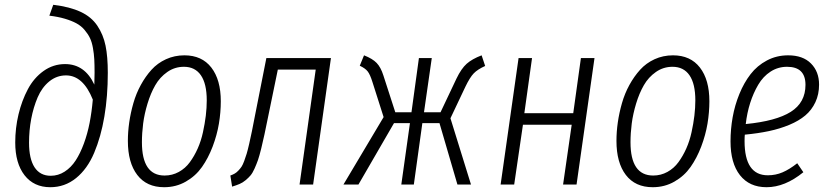

<svg xmlns="http://www.w3.org/2000/svg" viewBox="-20 -763 3428 794"><path d="M188 11.2Q120.1 11.2 81.5 -38.3Q43 -87.9 43 -173.8Q43 -233.4 56.6 -290.3Q70.3 -347.2 95.2 -394Q120.1 -440.9 160.2 -469.5Q200.2 -498 249 -498Q330.6 -498 370.1 -413.1Q370.1 -422.4 370.6 -438.7Q371.1 -455.1 371.1 -462.9Q371.1 -495.1 369.9 -517.6Q368.7 -540 364.3 -564.7Q359.9 -589.4 351.8 -606Q343.8 -622.6 329.8 -639.2Q315.9 -655.8 296.1 -666.5Q276.4 -677.2 248.5 -685.5Q220.7 -693.8 184.1 -698.2L200.2 -743.2Q268.6 -734.9 313.2 -714.1Q357.9 -693.4 382.6 -656.5Q407.2 -619.6 416.5 -574.2Q425.8 -528.8 425.8 -461.9Q425.8 -364.7 411.6 -281Q397.5 -197.3 369.4 -130.9Q341.3 -64.5 294.7 -26.6Q248 11.2 188 11.2ZM189.9 -36.1Q220.7 -36.1 247.3 -53.2Q273.9 -70.3 293 -99.6Q312 -128.9 326.9 -169.4Q341.8 -210 350.6 -255.1Q359.4 -300.3 363.8 -351.1Q323.7 -451.2 252.9 -451.2Q214.4 -451.2 183.8 -426.3Q153.3 -401.4 135.7 -360.4Q118.2 -319.3 109.1 -271.5Q100.1 -223.6 100.1 -172.9Q100.1 -106 123 -71Q146 -36.1 189.9 -36.1Z M658.7 11.2Q586.4 11.2 547.6 -39.6Q508.8 -90.3 508.8 -180.2Q508.8 -217.8 514.4 -256.8Q520 -295.9 531.5 -336.2Q543 -376.5 562.3 -411.6Q581.5 -446.8 606.4 -474.4Q631.3 -502 666.5 -518.1Q701.7 -534.2 742.7 -534.2Q814.9 -534.2 854 -483.6Q893.1 -433.1 893.1 -344.2Q893.1 -298.8 885.3 -251.7Q877.4 -204.6 859.4 -157Q841.3 -109.4 815.2 -72.3Q789.1 -35.2 748.5 -12Q708 11.2 658.7 11.2ZM660.6 -37.1Q692.4 -37.1 719.5 -52Q746.6 -66.9 765.1 -92.3Q783.7 -117.7 797.6 -148.9Q811.5 -180.2 819.3 -216.1Q827.1 -252 831.1 -284.7Q835 -317.4 835 -348.1Q835 -416.5 810.8 -451.7Q786.6 -486.8 740.7 -486.8Q702.6 -486.8 671.9 -465.3Q641.1 -443.8 622.1 -410.6Q603 -377.4 590.1 -334.7Q577.1 -292 572 -252.2Q566.9 -212.4 566.9 -174.8Q566.9 -37.1 660.6 -37.1Z M1348.6 -522.9 1274.9 0H1218.8L1285.6 -475.1H1128.9L1088.9 -280.8Q1079.6 -234.9 1073.7 -207.3Q1067.9 -179.7 1060.3 -148.9Q1052.7 -118.2 1046.9 -101.3Q1041 -84.5 1032.7 -65.9Q1024.4 -47.4 1016.1 -37.6Q1007.8 -27.8 995.8 -17.8Q983.9 -7.8 970.7 -2.2Q957.5 3.4 939.9 8.8L932.6 -37.1Q943.4 -41 950.9 -45.4Q958.5 -49.8 966.1 -57.9Q973.6 -65.9 978.8 -73.5Q983.9 -81.1 989.7 -96.7Q995.6 -112.3 1000 -127Q1004.4 -141.6 1010.5 -168.2Q1016.6 -194.8 1021.7 -220Q1026.9 -245.1 1034.7 -286.1L1081.5 -522.9Z M1971.7 -534.2 1986.3 -490.2Q1955.1 -476.1 1939.2 -459.7Q1923.3 -443.4 1904.3 -403.8L1842.8 -273.9L1927.7 0H1871.6L1797.4 -253.9H1726.6L1691.4 0H1639.6L1675.3 -253.9H1609.4L1462.4 0H1400.4L1566.4 -278.8L1520.5 -422.9Q1510.7 -454.6 1500.7 -467.5Q1490.7 -480.5 1467.8 -491.2L1485.4 -534.2Q1520.5 -520.5 1537.6 -502.7Q1554.7 -484.9 1565.4 -451.2L1614.7 -298.8H1681.6L1712.4 -522.9H1765.6L1733.4 -298.8H1801.8L1867.7 -438Q1887.7 -479.5 1909.9 -499.3Q1932.1 -519 1971.7 -534.2Z M2308.6 0 2344.2 -247.1H2142.6L2106.4 0H2050.3L2124.5 -522.9H2180.2L2148.4 -294.9H2350.6L2382.3 -522.9H2438.5L2364.3 0Z M2679.2 11.2Q2606.9 11.2 2568.1 -39.6Q2529.3 -90.3 2529.3 -180.2Q2529.3 -217.8 2534.9 -256.8Q2540.5 -295.9 2552 -336.2Q2563.5 -376.5 2582.8 -411.6Q2602.1 -446.8 2627 -474.4Q2651.9 -502 2687 -518.1Q2722.2 -534.2 2763.2 -534.2Q2835.4 -534.2 2874.5 -483.6Q2913.6 -433.1 2913.6 -344.2Q2913.6 -298.8 2905.8 -251.7Q2897.9 -204.6 2879.9 -157Q2861.8 -109.4 2835.7 -72.3Q2809.6 -35.2 2769 -12Q2728.5 11.2 2679.2 11.2ZM2681.2 -37.1Q2712.9 -37.1 2740 -52Q2767.1 -66.9 2785.6 -92.3Q2804.2 -117.7 2818.1 -148.9Q2832 -180.2 2839.8 -216.1Q2847.7 -252 2851.6 -284.7Q2855.5 -317.4 2855.5 -348.1Q2855.5 -416.5 2831.3 -451.7Q2807.1 -486.8 2761.2 -486.8Q2723.1 -486.8 2692.4 -465.3Q2661.6 -443.8 2642.6 -410.6Q2623.5 -377.4 2610.6 -334.7Q2597.7 -292 2592.5 -252.2Q2587.4 -212.4 2587.4 -174.8Q2587.4 -37.1 2681.2 -37.1Z M3367.2 -413.1Q3367.2 -373 3352.1 -340.6Q3336.9 -308.1 3310.3 -285.6Q3283.7 -263.2 3244.4 -246.8Q3205.1 -230.5 3160.2 -220.9Q3115.2 -211.4 3060.1 -206.1Q3059.1 -197.3 3059.1 -179.2Q3059.1 -38.1 3155.3 -38.1Q3187.5 -38.1 3216.1 -50.3Q3244.6 -62.5 3276.9 -87.9L3302.2 -50.8Q3226.1 11.2 3149.9 11.2Q3079.1 11.2 3040 -38.6Q3001 -88.4 3001 -178.2Q3001 -228.5 3009.8 -278.1Q3018.6 -327.6 3037.6 -374.3Q3056.6 -420.9 3084 -456.3Q3111.3 -491.7 3151.4 -512.9Q3191.4 -534.2 3239.3 -534.2Q3300.3 -534.2 3333.7 -500.5Q3367.2 -466.8 3367.2 -413.1ZM3234.9 -486.8Q3197.3 -486.8 3166.5 -466.8Q3135.7 -446.8 3115.5 -412.4Q3095.2 -377.9 3082.3 -337.2Q3069.3 -296.4 3064 -250Q3189.5 -262.2 3250.2 -300.5Q3311 -338.9 3311 -412.1Q3311 -486.8 3234.9 -486.8Z"/></svg>

Font: Fira Sans Compressed Light
Style: Italic
Weight: 300
Width: 3
Italic angle: -8°
Designer: Carrois Corporate & Edenspiekermann AG
Foundry: Carrois Corporate GbR & Edenspiekermann AG
Version: Version 4.203;PS 004.203;hotconv 1.0.88;makeotf.lib2.5.64775